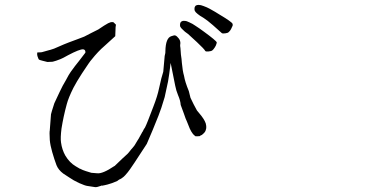

<svg xmlns="http://www.w3.org/2000/svg" viewBox="-20 -768 1540 785"><path d="M431.6 -676.8Q433.6 -677.7 439.5 -677.7L444.3 -676.8Q451.2 -669.9 454.1 -667Q452.1 -659.2 452.1 -642.6Q451.2 -625 451.2 -620.1Q428.7 -599.6 407.2 -580.1Q380.9 -557.6 354.5 -524.4Q347.7 -517.6 314.5 -466.8Q293 -433.6 280.3 -409.2Q259.8 -368.2 252.9 -341.8Q239.3 -292 231.4 -242.2Q226.6 -204.1 229.5 -185.5Q233.4 -156.2 247.1 -131.8Q264.6 -102.5 290 -87.9Q296.9 -84 306.6 -78.1H307.6Q318.4 -72.3 331.1 -68.4Q349.6 -62.5 353.5 -61.5Q363.3 -60.5 377 -59.6Q399.4 -56.6 447.3 -88.9H448.2Q485.4 -125 502 -139.6Q506.8 -144.5 515.6 -156.2Q520.5 -161.1 530.3 -173.8Q536.1 -183.6 542 -193.4Q546.9 -200.2 551.8 -210Q556.6 -219.7 561.5 -227.5V-228.5H562.5L568.4 -240.2Q570.3 -242.2 572.8 -246.6Q575.2 -251 578.6 -259.3Q582 -267.6 585.4 -275.9Q588.9 -284.2 595.2 -301.3Q601.6 -318.4 607.4 -333Q624 -376 629.9 -405.3Q638.7 -445.3 639.6 -447.3L647.5 -474.6L653.3 -539.1Q657.2 -553.7 656.2 -558.6Q657.2 -613.3 680.7 -620.1L690.4 -623Q697.3 -625 704.1 -618.2Q712.9 -609.4 714.8 -604.5Q718.8 -594.7 716.8 -585.9Q715.8 -582 717.8 -571.3L719.7 -544.9Q722.7 -526.4 723.6 -510.7Q726.6 -477.5 732.4 -458Q736.3 -433.6 752 -395.5Q757.8 -371.1 758.8 -368.2Q771.5 -340.8 785.2 -316.4Q796.9 -302.7 803.7 -293.9Q814.5 -279.3 817.4 -272.5Q822.3 -263.7 823.2 -252.9Q824.2 -243.2 821.3 -236.3Q819.3 -228.5 811.5 -221.7Q806.6 -215.8 797.9 -212.9V-211.9Q795.9 -210.9 787.1 -210.9H779.3Q772.5 -215.8 768.6 -220.7Q761.7 -229.5 755.9 -242.2Q753.9 -246.1 744.1 -271.5Q740.2 -278.3 731.4 -304.7Q720.7 -332 718.8 -338.9Q717.8 -356.4 708 -378.9Q700.2 -397.5 696.3 -418L677.7 -510.7L671.9 -465.8Q668.9 -443.4 667 -434.6Q654.3 -374 653.3 -371.1Q638.7 -321.3 627.9 -294.9Q604.5 -235.4 580.1 -179.7Q577.1 -175.8 530.3 -103.5Q521.5 -89.8 511.7 -76.2Q502.9 -63.5 492.2 -51.8Q487.3 -45.9 477.5 -39.1L470.7 -35.2L467.8 -34.2Q463.9 -31.2 460.9 -29.3L460 -28.3Q459 -28.3 438.5 -19.5Q432.6 -17.6 419.9 -13.7Q413.1 -11.7 407.2 -10.7Q399.4 -8.8 397.5 -8.8L395.5 -9.8L394.5 -8.8Q376 -2 369.1 -2.9L336.9 -7.8Q328.1 -8.8 303.7 -19.5Q280.3 -30.3 263.7 -42Q245.1 -53.7 238.3 -58.6Q218.8 -73.2 210.9 -92.8Q202.1 -116.2 193.4 -146.5Q185.5 -173.8 183.6 -195.3Q181.6 -228.5 183.6 -235.4V-236.3L188.5 -300.8Q189.5 -306.6 202.1 -345.7Q206.1 -355.5 223.6 -391.6Q236.3 -418.9 249 -439.5Q262.7 -465.8 269.5 -474.6Q286.1 -498 303.7 -519.5Q328.1 -550.8 329.1 -552.7V-553.7Q330.1 -564.5 320.3 -566.4Q305.7 -567.4 257.8 -542Q235.4 -529.3 227.5 -526.4Q208 -518.6 195.3 -515.6L173.8 -514.6L154.3 -519.5Q139.6 -522.5 137.7 -526.4Q131.8 -539.1 131.8 -547.9Q132.8 -551.8 132.8 -553.7Q148.4 -553.7 151.4 -554.7Q179.7 -562.5 182.6 -563.5H183.6Q199.2 -567.4 221.7 -578.1Q241.2 -586.9 261.7 -594.7Q282.2 -602.5 295.9 -607.4Q322.3 -617.2 324.2 -618.2L352.5 -632.8L381.8 -647.5Q388.7 -651.4 405.3 -663.1Q420.9 -672.9 421.9 -672.9Q427.7 -675.8 431.6 -676.8ZM850.6 -665Q827.1 -685.5 811.5 -695.3Q795.9 -704.1 788.1 -710.9Q779.3 -717.8 776.4 -723.6Q774.4 -729.5 775.4 -736.3Q776.4 -741.2 780.3 -745.1Q785.2 -748 792 -748Q800.8 -748 812.5 -743.2Q826.2 -738.3 836.9 -732.4Q863.3 -717.8 875 -710Q927.7 -678.7 930.7 -670.9Q932.6 -665 930.7 -662.1Q926.8 -652.3 924.8 -649.4Q920.9 -641.6 915 -636.7Q911.1 -632.8 901.4 -631.8Q890.6 -629.9 886.7 -632.8Q885.7 -633.8 850.6 -665ZM785.2 -595.7Q753.9 -625 749 -628.9Q734.4 -638.7 727.5 -646.5Q719.7 -653.3 716.8 -659.2Q714.8 -665 716.8 -672.9Q717.8 -677.7 722.7 -680.7Q727.5 -683.6 734.4 -682.6Q743.2 -682.6 753.9 -676.8Q767.6 -670.9 778.3 -663.1Q793.9 -653.3 813.5 -638.7Q864.3 -601.6 866.2 -594.7Q866.2 -591.8 864.3 -586.9Q863.3 -582 857.9 -573.7Q852.5 -565.4 848.1 -562Q843.8 -558.6 832.5 -557.6Q821.3 -556.6 819.3 -559.6Q815.4 -567.4 785.2 -595.7ZM196.3 -510.7H197.3Q197.3 -510.7 196.3 -510.7ZM426.8 -676.8H425.8Q426.8 -676.8 426.8 -676.8ZM127.9 -547.9H127Z"/></svg>

Font: ToneOZ-Zhuyin-Tsuipita-TC
Style: Regular
Weight: 400
Designer: ÂÆ£ÂøóÂáåJeffrey Xuan(jeffreyx@gmail.com, ToneOZ.com) ÈòøÂù§(cjkFonts)
Foundry: ToneOZ
Version: Version 0.240710